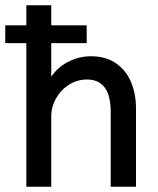

<svg xmlns="http://www.w3.org/2000/svg" viewBox="-22 -710 601 730"><path d="M495.1 -297.4V0H398.9V-284.2Q398.9 -407.7 308.6 -407.7Q272 -407.7 240.7 -388.2Q209.5 -368.7 191.2 -336.2Q172.9 -303.7 172.9 -267.1V0H78.1V-545.9H-2V-613.8H78.1V-689.9H172.9V-613.8H307.6V-545.9H172.9V-418.5Q198.7 -456.1 239.3 -476.1Q279.8 -496.1 323.2 -496.1Q381.3 -496.1 419.9 -468.8Q458.5 -441.4 476.8 -396.5Q495.1 -351.6 495.1 -297.4Z"/></svg>

Font: Acari Sans Medium
Style: Regular
Weight: 500
Designer: Alfredo Marco Pradil and Stefan Peev
Foundry: Hanken Design Co.
Version: Version 1.045